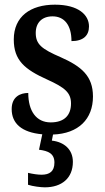

<svg xmlns="http://www.w3.org/2000/svg" viewBox="-20 -566 449 822"><path d="M292 127C292 74 255 42 202 36L207 10C316 6 378 -56 378 -153C378 -241 328 -282 240 -321C159 -356 133 -376 133 -425C133 -469 160 -496 205 -496C255 -496 286 -459 286 -390C337 -390 361 -414 361 -453C361 -502 316 -546 215 -546C110 -546 39 -495 39 -397C39 -308 85 -269 183 -225C258 -191 284 -169 284 -123C284 -74 257 -42 197 -42C135 -42 101 -91 101 -168C67 -168 30 -152 30 -99C30 -38 72 1 161 9L147 75C186 80 213 91 213 130C213 168 192 182 158 182C142 182 121 179 100 174V225C121 232 155 236 172 236C244 236 292 197 292 127Z"/></svg>

Font: Noto Serif Condensed Semi
Style: Regular
Weight: 600
Width: 3
Designer: Monotype Design Team
Foundry: Monotype Imaging Inc.
Version: Version 1.002